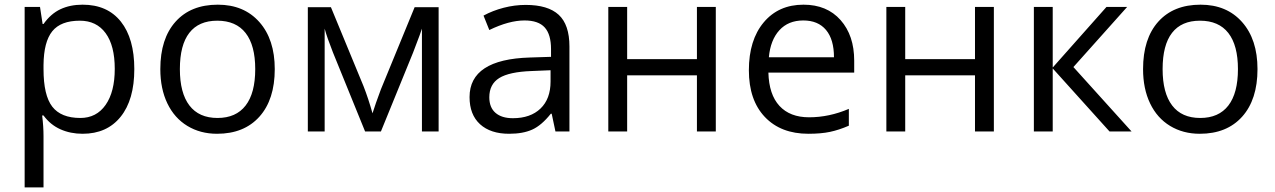

<svg xmlns="http://www.w3.org/2000/svg" viewBox="-20 -565 5479 825"><path d="M335 9.8Q282.7 9.8 239.5 -9.5Q196.3 -28.8 167 -68.8H161.1Q167 -22 167 20V240.2H85.9V-535.2H151.9L163.1 -461.9H167Q198.2 -505.9 239.7 -525.4Q281.2 -544.9 335 -544.9Q441.4 -544.9 499.3 -472.2Q557.1 -399.4 557.1 -268.1Q557.1 -136.2 498.3 -63.2Q439.5 9.8 335 9.8ZM323.2 -476.1Q241.2 -476.1 204.6 -430.7Q168 -385.3 167 -286.1V-268.1Q167 -155.3 204.6 -106.7Q242.2 -58.1 325.2 -58.1Q394.5 -58.1 433.8 -114.3Q473.1 -170.4 473.1 -269Q473.1 -369.1 433.8 -422.6Q394.5 -476.1 323.2 -476.1Z M1160.6 -268.1Q1160.6 -137.2 1094.7 -63.7Q1028.8 9.8 912.6 9.8Q840.8 9.8 785.2 -23.9Q729.5 -57.6 699.2 -120.6Q668.9 -183.6 668.9 -268.1Q668.9 -398.9 734.4 -471.9Q799.8 -544.9 916 -544.9Q1028.3 -544.9 1094.5 -470.2Q1160.6 -395.5 1160.6 -268.1ZM752.9 -268.1Q752.9 -165.5 793.9 -111.8Q835 -58.1 914.6 -58.1Q994.1 -58.1 1035.4 -111.6Q1076.7 -165 1076.7 -268.1Q1076.7 -370.1 1035.4 -423.1Q994.1 -476.1 913.6 -476.1Q834 -476.1 793.5 -423.8Q752.9 -371.6 752.9 -268.1Z M1580.6 -78.1 1595.7 -123.5 1616.7 -181.2 1761.7 -534.2H1864.7V0H1793V-441.9L1783.2 -413.6L1754.9 -338.9L1616.7 0H1548.8L1410.6 -339.8Q1384.8 -405.3 1375 -441.9V0H1302.7V-534.2H1401.9L1542 -194.8Q1563 -141.1 1580.6 -78.1Z M2366.7 0 2350.6 -76.2H2346.7Q2306.6 -25.9 2266.8 -8.1Q2227.1 9.8 2167.5 9.8Q2087.9 9.8 2042.7 -31.2Q1997.6 -72.3 1997.6 -147.9Q1997.6 -310.1 2256.8 -317.9L2347.7 -320.8V-354Q2347.7 -417 2320.6 -447Q2293.5 -477.1 2233.9 -477.1Q2167 -477.1 2082.5 -436L2057.6 -498Q2097.2 -519.5 2144.3 -531.7Q2191.4 -543.9 2238.8 -543.9Q2334.5 -543.9 2380.6 -501.5Q2426.8 -459 2426.8 -365.2V0ZM2183.6 -57.1Q2259.3 -57.1 2302.5 -98.6Q2345.7 -140.1 2345.7 -214.8V-263.2L2264.6 -259.8Q2168 -256.3 2125.2 -229.7Q2082.5 -203.1 2082.5 -147Q2082.5 -103 2109.1 -80.1Q2135.7 -57.1 2183.6 -57.1Z M2674.8 -535.2V-311H2974.6V-535.2H3055.7V0H2974.6V-241.2H2674.8V0H2593.8V-535.2Z M3453.6 9.8Q3335 9.8 3266.4 -62.5Q3197.8 -134.8 3197.8 -263.2Q3197.8 -392.6 3261.5 -468.8Q3325.2 -544.9 3432.6 -544.9Q3533.2 -544.9 3591.8 -478.8Q3650.4 -412.6 3650.4 -304.2V-252.9H3281.7Q3284.2 -158.7 3329.3 -109.9Q3374.5 -61 3456.5 -61Q3543 -61 3627.4 -97.2V-24.9Q3584.5 -6.3 3546.1 1.7Q3507.8 9.8 3453.6 9.8ZM3431.6 -477.1Q3367.2 -477.1 3328.9 -435.1Q3290.5 -393.1 3283.7 -318.8H3563.5Q3563.5 -395.5 3529.3 -436.3Q3495.1 -477.1 3431.6 -477.1Z M3869.6 -535.2V-311H4169.4V-535.2H4250.5V0H4169.4V-241.2H3869.6V0H3788.6V-535.2Z M4734.4 -535.2H4823.2L4592.3 -276.9L4842.3 0H4747.6L4503.4 -271V0H4422.4V-535.2H4503.4V-274.9Z M5383.3 -268.1Q5383.3 -137.2 5317.4 -63.7Q5251.5 9.8 5135.3 9.8Q5063.5 9.8 5007.8 -23.9Q4952.1 -57.6 4921.9 -120.6Q4891.6 -183.6 4891.6 -268.1Q4891.6 -398.9 4957 -471.9Q5022.5 -544.9 5138.7 -544.9Q5251 -544.9 5317.1 -470.2Q5383.3 -395.5 5383.3 -268.1ZM4975.6 -268.1Q4975.6 -165.5 5016.6 -111.8Q5057.6 -58.1 5137.2 -58.1Q5216.8 -58.1 5258.1 -111.6Q5299.3 -165 5299.3 -268.1Q5299.3 -370.1 5258.1 -423.1Q5216.8 -476.1 5136.2 -476.1Q5056.6 -476.1 5016.1 -423.8Q4975.6 -371.6 4975.6 -268.1Z"/></svg>

Font: f06252833
Style: Regular
Weight: 400
Foundry: Ascender Corporation
Version: Version 1.10